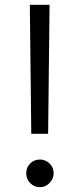

<svg xmlns="http://www.w3.org/2000/svg" viewBox="-20 -770 331 798"><path d="M104 -750H186L180 -214H110ZM146 8Q122 8 105.5 -9Q89 -26 89 -50Q89 -74 105.5 -90.5Q122 -107 146 -107Q169 -107 186 -90.5Q203 -74 203 -50Q203 -27 186 -9.5Q169 8 146 8Z"/></svg>

Font: Oakes Grotesk
Style: Regular
Weight: 400
Designer: Samuel Oakes
Foundry: Samuel Oakes
Version: Version 1.000;PS 001.000;hotconv 1.0.88;makeotf.lib2.5.64775